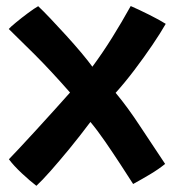

<svg xmlns="http://www.w3.org/2000/svg" viewBox="-20 -600 611 636"><path d="M100.5 15.5Q79.5 -0.5 52.2 -26Q25 -51.5 9.5 -72.5Q19 -82 43.2 -108Q67.5 -134 98.5 -167.8Q129.5 -201.5 159.8 -235.2Q190 -269 212 -293.5Q147 -367.5 93.8 -420.5Q40.5 -473.5 9 -504Q14 -510 32.8 -525.5Q51.5 -541 72.8 -556.8Q94 -572.5 106.5 -579.5Q122.5 -564.5 147.2 -538.5Q172 -512.5 199.2 -482.5Q226.5 -452.5 249.8 -424.8Q273 -397 286 -379Q320 -425 351.5 -475.5Q383 -526 413 -580Q440.5 -568 474.5 -551Q508.5 -534 529 -521Q512.5 -492 484.8 -451Q457 -410 424.8 -367.5Q392.5 -325 363 -292.5Q402.5 -245.5 445.2 -180.2Q488 -115 527 -57Q505.5 -39.5 476.5 -22.2Q447.5 -5 421 9.5Q403.5 -18 379 -55.5Q354.5 -93 328.5 -130.8Q302.5 -168.5 279.5 -196Q245 -150 210.8 -108.2Q176.5 -66.5 147.8 -34Q119 -1.5 100.5 15.5Z"/></svg>

Font: Grandstander SemiBold
Style: Regular
Weight: 600
Designer: Tyler Finck
Foundry: Etcetera Type Co
Version: Version 1.200; ttfautohint (v1.8.3)